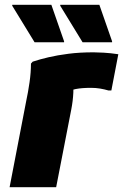

<svg xmlns="http://www.w3.org/2000/svg" viewBox="-20 -780 513 800"><path d="M89 -358Q97 -395 103 -436.5Q109 -478 109 -515L116 -523Q146 -533 182.5 -541.5Q219 -550 265.5 -556Q312 -562 370 -562Q384 -562 412 -560.5Q440 -559 473 -554L444 -403H432Q415 -408 397 -411Q379 -414 359 -414Q321 -414 295.5 -409Q270 -404 251 -391L285 -452Q287 -427 285.5 -393.5Q284 -360 277 -324L214 0H20ZM124 -604 31 -756V-760H194L247 -608V-604ZM324 -604 231 -756V-760H394L447 -608V-604Z"/></svg>

Font: Kufam ExtraBold
Style: Italic
Weight: 800
Italic angle: -11°
Designer: Artur Schmal
Foundry: Original Type
Version: Version 1.301; ttfautohint (v1.8.3)